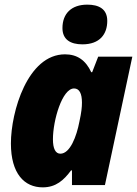

<svg xmlns="http://www.w3.org/2000/svg" viewBox="-20 -797 590 827"><path d="M335 -606C410 -606 442 -650 442 -707C442 -759 405 -777 356 -777C287 -777 249 -738 249 -676C249 -627 283 -606 335 -606ZM164 10C221 10 255 -21 286 -63H290V0H432L550 -553H403L377 -486H373C349 -538 312 -563 260 -563C99 -563 27 -316 27 -179C27 -49 85 10 164 10ZM240 -135C219 -135 208 -157 208 -197C208 -279 248 -416 299 -416C322 -416 333 -394 333 -355C333 -336 331 -314 322 -273C310 -210 282 -135 240 -135Z"/></svg>

Font: Noto Sans UI SemiCondensed Black
Style: Italic
Weight: 900
Width: 4
Italic angle: -372°
Designer: Monotype Design Team
Foundry: Monotype Imaging Inc.
Version: Version 1.901